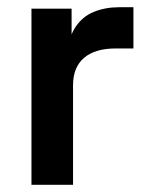

<svg xmlns="http://www.w3.org/2000/svg" viewBox="-20 -511 407 531"><path d="M67 0V-487H178V-346L164 -347Q167 -402 187 -433.5Q207 -465 239 -478Q271 -491 309 -491H349V-377H300Q243 -377 212.5 -351Q182 -325 182 -275V0Z"/></svg>

Font: SUSE Thin SemiBold
Style: Regular
Weight: 600
Version: Version 1.000